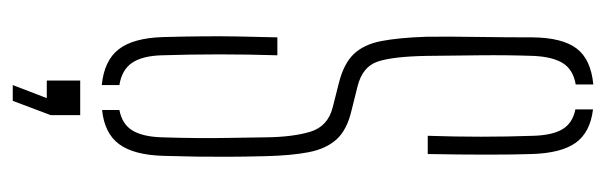

<svg xmlns="http://www.w3.org/2000/svg" viewBox="-360 -484 996 316"><g transform="rotate(90 138.0 -326.0)"><path d="M120 4.5Q79.5 0.5 61 -23.5Q42.5 -47.5 41 -96.5Q40 -133.5 39.8 -161.8Q39.5 -190 40 -218.5Q40.5 -247 41.5 -284.5H71Q69.5 -237 69.5 -189.2Q69.5 -141.5 71 -94Q72 -62 83.5 -45.2Q95 -28.5 120 -24.5ZM161 4V-24.5Q184.5 -29 194.8 -46Q205 -63 206 -94Q207 -127 207.2 -151.5Q207.5 -176 207 -202.2Q206.5 -228.5 206 -266Q205.5 -310 196.8 -338.8Q188 -367.5 157 -375.5L117.5 -385.5Q85 -393.5 69 -410.2Q53 -427 47.5 -456Q42 -485 40.5 -529.5Q40 -566.5 40.8 -614Q41.5 -661.5 41.5 -704.5Q42 -753.5 59.8 -777Q77.5 -800.5 119 -804.5V-775.5Q95 -771.5 84.2 -754.8Q73.5 -738 72 -706Q70.5 -662 71 -618Q71.5 -574 72 -529.5Q73 -474 81.5 -449.2Q90 -424.5 122 -416.5L162 -406.5Q194 -399 209.5 -381.8Q225 -364.5 230.5 -336Q236 -307.5 237 -266Q238 -227 238 -201.8Q238 -176.5 237.8 -153.2Q237.5 -130 236.5 -96.5Q235 -48 217.2 -24Q199.5 0 161 4ZM203.5 -532Q205 -576 205 -619.5Q205 -663 203.5 -706Q202.5 -737.5 192.5 -754Q182.5 -770.5 160 -775V-804Q197.5 -799.5 214.8 -775.8Q232 -752 233.5 -703.5Q234.5 -674 234.5 -629.5Q234.5 -585 233.5 -532ZM120 151 141.5 95H112.5V40H169.5V88.5L146 151Z"/></g></svg>

Font: Big Shoulders Stencil Display ExtraLight
Style: Regular
Weight: 250
Designer: Patric King
Foundry: XO Type Co
Version: Version 2.001